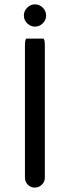

<svg xmlns="http://www.w3.org/2000/svg" viewBox="-20 -850 318 876"><path d="M88.9 -779.3Q88.9 -799.8 104 -814.9Q119.1 -830.1 139.6 -830.1Q160.2 -830.1 175.3 -814.9Q190.4 -799.8 190.4 -779.3Q190.4 -758.8 175.3 -743.7Q160.2 -728.5 139.6 -728.5Q119.1 -728.5 104 -743.7Q88.9 -758.8 88.9 -779.3ZM93.8 -39.1V-641.6Q93.8 -673.8 101.6 -673.8H176.8Q184.6 -673.8 184.6 -641.6V-39.1Q184.6 -20.5 170.9 -7.3Q157.2 5.9 138.7 5.9Q120.1 5.9 106.9 -7.3Q93.8 -20.5 93.8 -39.1Z"/></svg>

Font: YuPearl-Regular
Style: Regular
Weight: 400
Designer: Max Yao
Foundry: Max-Everyday
Version: Version 1.011; ttfautohint (v1.8.3)